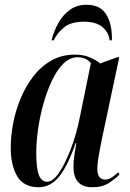

<svg xmlns="http://www.w3.org/2000/svg" viewBox="-20 -775 544 805"><path d="M142 10Q80 10 52.5 -35.5Q25 -81 25 -157Q25 -204 35 -257Q45 -310 66 -361Q87 -412 119 -454Q151 -496 195 -521Q239 -546 295 -546Q330 -546 356.5 -534.5Q383 -523 400 -509L471 -535H480L407 -191Q404 -176 399.5 -153Q395 -130 391.5 -107Q388 -84 388 -68Q388 -22 421 -22Q435 -22 448 -30.5Q461 -39 476 -53L481 -43Q463 -25 436 -7.5Q409 10 367 10Q288 10 288 -76Q288 -100 291.5 -123.5Q295 -147 300 -175H297Q263 -77 227 -33.5Q191 10 142 10ZM178 -13Q202 -13 228 -51.5Q254 -90 277.5 -152Q301 -214 315 -285L361 -510Q350 -524 335.5 -529.5Q321 -535 305 -535Q273 -535 246 -508.5Q219 -482 198 -437.5Q177 -393 162 -339.5Q147 -286 139.5 -232.5Q132 -179 132 -134Q132 -69 143 -41Q154 -13 178 -13ZM196 -606Q206 -646 225.5 -680Q245 -714 274 -734.5Q303 -755 343 -755Q401 -755 426 -713.5Q451 -672 449 -606H440Q436 -639 409.5 -661.5Q383 -684 332 -684Q278 -684 249 -660.5Q220 -637 205 -606Z"/></svg>

Font: Noto Serif Display ExtraCondensed SemiBold
Style: Italic
Weight: 600
Width: 2
Italic angle: -12°
Designer: Monotype Design Team
Foundry: Monotype Imaging Inc.
Version: Version 2.009